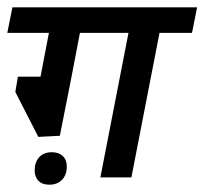

<svg xmlns="http://www.w3.org/2000/svg" viewBox="-44 -486 560 526"><path d="M393 -396 316 0H231L308 -396H175L152 -276L120 -114L61 -111L-2 -234L5 -276H67L90 -396H-24L-10 -466H496L482 -396ZM139 -30Q139 -7 126 6.5Q113 20 91 20Q72 20 61.5 9.5Q51 -1 51 -19Q51 -42 63.5 -55.5Q76 -69 98 -69Q117 -69 128 -58.5Q139 -48 139 -30Z"/></svg>

Font: Cambay Devanagari
Style: Bold Italic
Weight: 700
Designer: Pooja Saxena
Foundry: Pooja Saxena
Version: Version 1.005;PS 001.005;hotconv 1.0.70;makeotf.lib2.5.58329